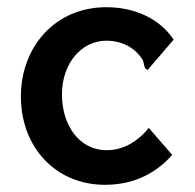

<svg xmlns="http://www.w3.org/2000/svg" viewBox="-20 -497 540 533"><path d="M462 -387C423 -446 353 -477 275 -477C134 -477 38 -368 38 -229C38 -88 135 16 271 16C341 16 406 -8 458 -67L393 -142C356 -96 313 -80 276 -80C202 -80 152 -147 152 -235C152 -322 207 -384 275 -384C324 -384 359 -360 377 -329C381 -318 379 -306 390 -303Z"/></svg>

Font: Inconsolata
Style: Bold
Weight: 700
Monospace: yes
Designer: Raph Levien, Kirill Tkachev(cyreal.org)
Foundry: Raph Levien, Kirill Tkachev(cyreal.org)
Version: Version 1.014